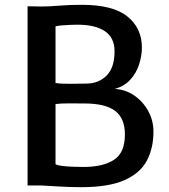

<svg xmlns="http://www.w3.org/2000/svg" viewBox="-20 -770 701 797"><path d="M94.5 0V-744L149.5 -743Q186 -743 226 -746.5Q266 -750 320.5 -750Q449 -750 509 -701.5Q569 -653 569 -573Q569 -538 557.2 -502Q545.5 -466 520.5 -438.8Q495.5 -411.5 456 -401Q501.5 -398.5 537.8 -373.2Q574 -348 595.5 -308.8Q617 -269.5 617 -223.5Q617 -156 590 -104Q563 -52 497.5 -22.5Q432 7 316 7Q272.5 7 226 4.2Q179.5 1.5 152.5 0ZM210.5 -425.5Q237.5 -421.5 274.5 -422.2Q311.5 -423 338 -423Q389 -423 422.2 -456Q455.5 -489 455.5 -557Q455.5 -613.5 415.5 -640.5Q375.5 -667.5 301 -667.5Q292 -667.5 272.8 -666.8Q253.5 -666 235.5 -664.5Q217.5 -663 210.5 -660.5ZM210.5 -88.5Q219 -83.5 240 -81Q261 -78.5 285.2 -77.8Q309.5 -77 327 -77Q407.5 -77 453 -106.5Q498.5 -136 498.5 -211.5Q498.5 -279 457.8 -309.8Q417 -340.5 331 -340.5Q302.5 -340.5 266.8 -340.8Q231 -341 210.5 -338Z"/></svg>

Font: Merriweather Sans
Style: Regular
Weight: 400
Designer: Eben Sorkin
Foundry: Eben Sorkin
Version: Version 1.008; ttfautohint (v1.7.19-72a1) -l 8 -r 50 -G 200 